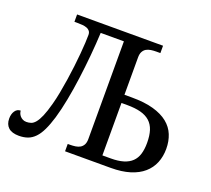

<svg xmlns="http://www.w3.org/2000/svg" viewBox="-122 -870 1133 1033"><g transform="rotate(20 444.5 -353.5)"><path d="M644 -713.9V-671.9H621.1Q605 -671.9 590.1 -669.7Q575.2 -667.5 564 -660.9Q552.7 -654.3 545.9 -641.8Q539.1 -629.4 539.1 -608.9V-395H582Q654.3 -395 705.3 -380.6Q756.3 -366.2 788.6 -340.1Q820.8 -314 835.4 -277.8Q850.1 -241.7 850.1 -198.2Q850.1 -154.3 835.2 -117.9Q820.3 -81.5 790 -55.2Q759.8 -28.8 713.4 -14.4Q667 0 604 0H342.8V-42H356Q372.1 -42 387 -44.2Q401.9 -46.4 413.1 -53Q424.3 -59.6 431.2 -72Q438 -84.5 438 -105V-664.1H305.2Q302.2 -601.6 295.9 -533Q289.6 -464.4 280.5 -396.7Q271.5 -329.1 259.5 -266.8Q247.6 -204.6 232.9 -154.8Q219.2 -109.4 204.3 -78.4Q189.5 -47.4 171.1 -28.3Q152.8 -9.3 130.4 -1.2Q107.9 6.8 80.1 6.8Q40 6.8 20 -11.5Q0 -29.8 0 -63Q0 -88.9 11.7 -106.4Q23.4 -124 43.9 -124Q43.9 -117.2 46.9 -109.1Q49.8 -101.1 55.9 -94Q62 -86.9 71.3 -82Q80.6 -77.1 92.8 -77.1Q106.4 -77.1 119.1 -81.3Q131.8 -85.4 144 -100.1Q156.2 -114.7 168.2 -142.6Q180.2 -170.4 192.9 -217.8Q201.7 -250 209 -288.6Q216.3 -327.1 222.4 -367.2Q228.5 -407.2 233.2 -447Q237.8 -486.8 241 -522Q244.1 -557.1 245.6 -585.4Q247.1 -613.8 247.1 -630.9Q247.1 -644.5 240.7 -652.8Q234.4 -661.1 223.4 -665.3Q212.4 -669.4 198 -670.7Q183.6 -671.9 167 -671.9H151.9V-713.9ZM539.1 -47.9H586.9Q629.4 -47.9 658.9 -56.9Q688.5 -65.9 707 -83.7Q725.6 -101.6 733.9 -128.9Q742.2 -156.2 742.2 -192.9Q742.2 -234.9 732.7 -264.4Q723.1 -293.9 702.4 -312.5Q681.6 -331.1 649.4 -339.6Q617.2 -348.1 571.8 -348.1H539.1Z"/></g></svg>

Font: Droid-TTFautohint Serif
Style: Regular
Weight: 400
Foundry: Ascender Corporation
Version: Version 1.00; ttfautohint (v1.00rc1.4-1a1c-dirty) -l 8 -r 50